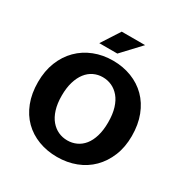

<svg xmlns="http://www.w3.org/2000/svg" viewBox="-186 -964 1082 1124"><g transform="rotate(30 355.0 -401.5)"><path d="M357 -642Q425 -642 483 -619.5Q541 -597 583 -555Q625 -513 648.5 -452Q672 -391 672 -314Q672 -239 647.5 -179Q623 -119 580.5 -76.5Q538 -34 479.5 -11.5Q421 11 353 11Q285 11 227 -11Q169 -33 127 -74.5Q85 -116 61.5 -176.5Q38 -237 38 -314Q38 -389 62 -449.5Q86 -510 129 -553Q172 -596 230.5 -619Q289 -642 357 -642ZM198 -314Q198 -261 210.5 -221Q223 -181 245 -155Q267 -129 295.5 -116Q324 -103 357 -103Q389 -103 417.5 -116Q446 -129 467 -155Q488 -181 500 -221Q512 -261 512 -314Q512 -369 499.5 -409.5Q487 -450 465 -476Q443 -502 414.5 -515Q386 -528 353 -528Q321 -528 292.5 -514.5Q264 -501 243 -474Q222 -447 210 -407Q198 -367 198 -314ZM357 -690H235L315 -814H473Z"/></g></svg>

Font: Ek Mukta ExtraBold
Style: Regular
Weight: 800
Designer: Girish Dalvi and Yashodeep Gholap
Foundry: Ek Type
Version: Version 2.538;PS 1.002;hotconv 16.6.51;makeotf.lib2.5.65220;